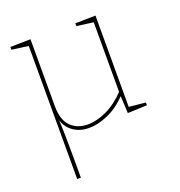

<svg xmlns="http://www.w3.org/2000/svg" viewBox="-135 -636 917 980"><g transform="rotate(-20 324.0 -146.0)"><path d="M124 -154 133 -99Q136 -50 137 5Q138 60 138 117.5Q138 175 138 230H118V-501L125 -492L28 -505V-520L138 -522V-159Q138 -84 173 -48.5Q208 -13 267 -13Q314 -13 368.5 -38.5Q423 -64 475 -119L471 -108V-501L478 -492L381 -505V-520L491 -522V-23L484 -27L581 -17V-2L476 2L471 -98L475 -95Q425 -43 370 -18.5Q315 6 266 6Q203 6 163.5 -33Q124 -72 124 -154Z"/></g></svg>

Font: Bitter Thin Thin
Style: Regular
Weight: 250
Version: Version 2.002